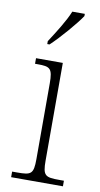

<svg xmlns="http://www.w3.org/2000/svg" viewBox="-88 -806 441 847"><g transform="rotate(10 133.0 -383.0)"><path d="M81 -619V-606H91C134 -646 198 -721 221 -756V-766H165C147 -721 110 -664 81 -619ZM26 0H258V-25H238C174 -25 163 -30 163 -99V-536H43V-511H55C110 -511 122 -505 122 -437V-98C122 -30 111 -25 48 -25H26Z"/></g></svg>

Font: Noto Serif Sinhala SemiCondensed ExtraLight
Style: Regular
Weight: 200
Width: 4
Designer: Jelle Bosma - Monotype Design Team
Foundry: Monotype Imaging Inc.
Version: Version 2.007